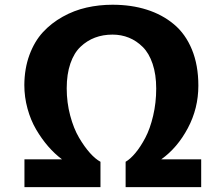

<svg xmlns="http://www.w3.org/2000/svg" viewBox="-20 -774 926 794"><path d="M81.1 0V-115.2H236.3Q206.1 -137.7 179.2 -168.7Q152.3 -199.7 129.6 -238.3Q106.9 -276.9 93.8 -324.7Q80.6 -372.6 80.6 -422.4Q81.1 -490.7 101.8 -546.9Q122.6 -603 157.5 -640.9Q192.4 -678.7 239.3 -704.8Q286.1 -731 337.9 -742.7Q389.6 -754.4 445.3 -754.4Q522.9 -754.4 586.9 -734.1Q650.9 -713.9 699 -673.8Q747.1 -633.8 773.7 -569.1Q800.3 -504.4 800.3 -419.9Q800.3 -325.7 756.8 -244.1Q713.4 -162.6 647 -115.2H812V0H499.5V-105Q519 -116.2 540 -141.4Q561 -166.5 580.8 -203.9Q600.6 -241.2 613.3 -295.2Q626 -349.1 626 -407.7Q626 -465.8 611.1 -510Q596.2 -554.2 570.3 -579.8Q544.4 -605.5 512.9 -618.2Q481.4 -630.9 445.3 -630.9Q405.8 -630.9 372.8 -618.4Q339.8 -606 313 -580.6Q286.1 -555.2 271 -511.2Q255.9 -467.3 255.9 -408.7Q255.9 -350.1 270.3 -296.1Q284.7 -242.2 306.9 -204.6Q329.1 -167 351.8 -141.6Q374.5 -116.2 395.5 -105V0Z"/></svg>

Font: HaufeMerriweatherSans
Style: Bold
Weight: 700
Designer: Eben Sorkin
Foundry: Eben Sorkin
Version: Version 1.56